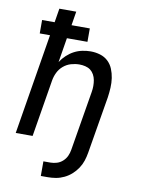

<svg xmlns="http://www.w3.org/2000/svg" viewBox="-101 -803 802 1086"><g transform="rotate(10 300.0 -260.0)"><path d="M211 215V131H251Q269 131 287.5 125.5Q306 120 321 106.5Q336 93 344 75.5Q352 58 355 39L412 -303Q415 -320 415 -337.5Q415 -355 412 -371.5Q409 -388 401 -402.5Q393 -417 380.5 -426.5Q368 -436 351 -440Q334 -444 317 -444Q293 -444 269 -437Q245 -430 225.5 -413.5Q206 -397 195 -374.5Q184 -352 180 -328L126 0H29L124 -578H65V-655H137L150 -735H247L234 -655H339V-578H221L198 -437Q212 -459 231.5 -477Q251 -495 273 -506.5Q295 -518 319.5 -523Q344 -528 367 -528Q395 -528 421.5 -520Q448 -512 467 -494Q486 -476 496 -451.5Q506 -427 510 -400Q514 -373 512.5 -345Q511 -317 507 -289L452 39Q448 63 440.5 86Q433 109 419 130Q405 151 386 168Q367 185 344 196Q321 207 297.5 211Q274 215 251 215Z"/></g></svg>

Font: Iosevka Custom Medium Oblique
Style: Regular
Weight: 500
Italic angle: -9°
Designer: Belleve Invis
Foundry: Belleve Invis
Version: Version 27.0.1